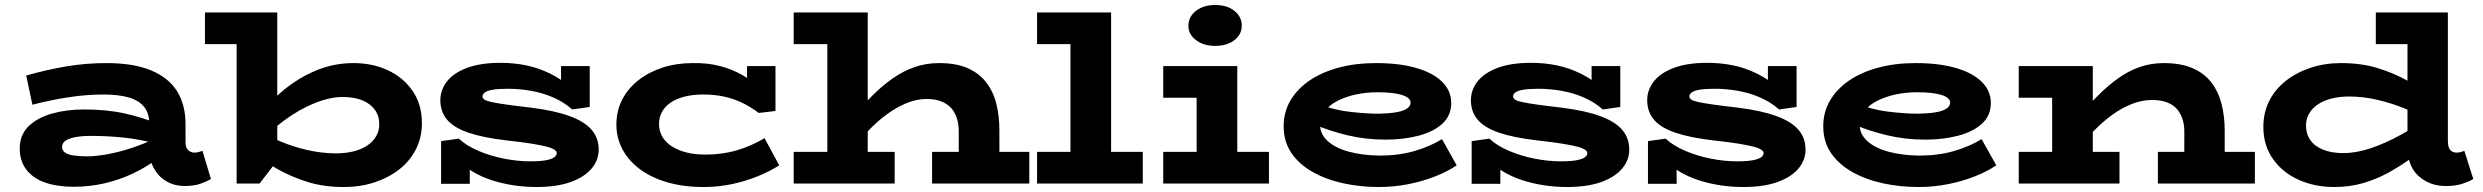

<svg xmlns="http://www.w3.org/2000/svg" viewBox="-20 -736 9958 770"><path d="M720 10Q681 10 649 -8Q617 -26 598 -59.5Q579 -93 579 -138V-238Q579 -282 557.5 -308Q536 -334 495 -345.5Q454 -357 396 -357Q327 -357 255 -346Q183 -335 110 -316L85 -433Q165 -456 244.5 -469.5Q324 -483 407 -483Q516 -483 586.5 -453.5Q657 -424 690.5 -369.5Q724 -315 724 -239V-166Q724 -143 735 -133.5Q746 -124 759 -124Q769 -124 777.5 -126.5Q786 -129 792 -131L826 -18Q809 -8 783.5 1Q758 10 720 10ZM275 13Q209 13 160.5 -4Q112 -21 85.5 -56Q59 -91 59 -142Q60 -196 95 -230Q130 -264 188.5 -280.5Q247 -297 317 -297Q409 -297 480 -281Q551 -265 611 -241V-159Q538 -178 473.5 -184.5Q409 -191 345 -191Q308 -191 282 -186Q256 -181 242.5 -171.5Q229 -162 229 -147Q229 -133 240.5 -124.5Q252 -116 275 -112.5Q298 -109 329 -109Q365 -109 411.5 -117.5Q458 -126 509.5 -143Q561 -160 611 -185L608 -97Q564 -64 510.5 -39Q457 -14 398 -0.5Q339 13 275 13Z M802 -559V-686H1074V-559ZM1398 -483Q1474 -483 1536 -454Q1598 -425 1635 -371Q1672 -317 1672 -242Q1672 -185 1648 -137.5Q1624 -90 1581 -56.5Q1538 -23 1481.5 -4.5Q1425 14 1359 14Q1278 14 1213 -6.5Q1148 -27 1097.5 -55.5Q1047 -84 1009 -109V-217Q1050 -192 1103 -169.5Q1156 -147 1214 -134Q1272 -121 1326 -121Q1368 -121 1400 -129.5Q1432 -138 1454.5 -153.5Q1477 -169 1489 -190.5Q1501 -212 1501 -237Q1501 -271 1483.5 -295.5Q1466 -320 1433.5 -333.5Q1401 -347 1354 -347Q1303 -347 1242 -322.5Q1181 -298 1119 -252.5Q1057 -207 1004 -145V-257Q1054 -322 1115.5 -373Q1177 -424 1248 -453.5Q1319 -483 1398 -483ZM929 0V-686H1092V-92L1021 0Z M2131 14Q2084 14 2038.5 7Q1993 0 1951.5 -13.5Q1910 -27 1874.5 -48.5Q1839 -70 1811 -100L1864 -117V1H1749V-170L1820 -180Q1850 -152 1897.5 -131.5Q1945 -111 2000 -100Q2055 -89 2106 -89Q2150 -89 2173 -94Q2196 -99 2204.5 -106.5Q2213 -114 2213 -122Q2213 -128 2205 -134.5Q2197 -141 2175.5 -147Q2154 -153 2114.5 -159.5Q2075 -166 2011 -173Q1917 -184 1858.5 -204Q1800 -224 1773 -256Q1746 -288 1746 -334Q1746 -376 1773 -410Q1800 -444 1853.5 -464Q1907 -484 1987 -484Q2041 -484 2090 -474Q2139 -464 2187 -440.5Q2235 -417 2282 -375L2230 -349V-471H2345V-307L2275 -297Q2241 -327 2198 -345.5Q2155 -364 2108.5 -372Q2062 -380 2017 -380Q1977 -380 1955 -376Q1933 -372 1924 -365Q1915 -358 1915 -349Q1915 -342 1923 -336.5Q1931 -331 1952 -326.5Q1973 -322 2012 -316.5Q2051 -311 2112 -304Q2206 -292 2265.5 -270Q2325 -248 2353 -215Q2381 -182 2381 -136Q2381 -94 2352.5 -60Q2324 -26 2268.5 -6Q2213 14 2131 14Z M2802 14Q2722 14 2657.5 -4.5Q2593 -23 2547 -57Q2501 -91 2476.5 -137Q2452 -183 2452 -236Q2452 -292 2475.5 -337Q2499 -382 2540.5 -414.5Q2582 -447 2637.5 -465Q2693 -483 2759 -483Q2819 -484 2868 -471Q2917 -458 2958 -434.5Q2999 -411 3031 -379L2976 -374V-471H3090V-291L3023 -283Q2990 -308 2955 -324.5Q2920 -341 2882 -349Q2844 -357 2801 -357Q2759 -357 2725.5 -348.5Q2692 -340 2669.5 -324.5Q2647 -309 2635 -287.5Q2623 -266 2623 -239Q2623 -202 2645.5 -174.5Q2668 -147 2710 -131.5Q2752 -116 2809 -116Q2877 -116 2936 -133.5Q2995 -151 3046 -182L3105 -73Q3044 -34 2964 -10Q2884 14 2802 14Z M3825 0V-211Q3825 -236 3818 -259.5Q3811 -283 3796.5 -300.5Q3782 -318 3757 -328.5Q3732 -339 3696 -339Q3655 -339 3614.5 -322Q3574 -305 3536 -277Q3498 -249 3464 -213.5Q3430 -178 3402 -141V-268Q3440 -314 3479 -353Q3518 -392 3560 -421.5Q3602 -451 3648 -467Q3694 -483 3746 -483Q3814 -483 3860 -463Q3906 -443 3934.5 -406.5Q3963 -370 3975.5 -320.5Q3988 -271 3988 -212V0ZM3163 0V-127H3568V0ZM3718 0V-127H4108V0ZM3460 -686V0H3298V-559H3163V-686Z M4273 -44V-686H4436V-44ZM4139 0V-127H4563V0ZM4139 -559V-686H4424V-559Z M4779 -44V-471H4942V-44ZM4645 0V-127H5069V0ZM4645 -344V-471H4896V-344ZM4853 -552Q4807 -552 4776.5 -575Q4746 -598 4746 -632Q4746 -669 4776.5 -692.5Q4807 -716 4853 -716Q4901 -716 4930.5 -692.5Q4960 -669 4960 -633Q4960 -598 4930.5 -575Q4901 -552 4853 -552Z M5509 14Q5435 14 5366.5 -1Q5298 -16 5244 -46.5Q5190 -77 5159 -122.5Q5128 -168 5128 -230Q5128 -287 5155.5 -333.5Q5183 -380 5232.5 -413.5Q5282 -447 5349.5 -465Q5417 -483 5499 -483Q5592 -483 5659.5 -463.5Q5727 -444 5763.5 -408Q5800 -372 5800 -323Q5800 -272 5764 -239.5Q5728 -207 5668 -191.5Q5608 -176 5537 -176Q5457 -176 5384 -193.5Q5311 -211 5245 -239V-327Q5319 -297 5386.5 -288.5Q5454 -280 5511 -280Q5550 -281 5578 -285.5Q5606 -290 5621.5 -300Q5637 -310 5637 -324Q5637 -344 5603 -355Q5569 -366 5504 -366Q5460 -366 5419.5 -357.5Q5379 -349 5346 -332.5Q5313 -316 5293.5 -292Q5274 -268 5274 -236Q5274 -198 5305 -170Q5336 -142 5390 -127.5Q5444 -113 5512 -112Q5589 -112 5651.5 -130Q5714 -148 5763 -178L5822 -73Q5785 -48 5735.5 -28.5Q5686 -9 5628.5 2.5Q5571 14 5509 14Z M6264 14Q6217 14 6171.5 7Q6126 0 6084.5 -13.5Q6043 -27 6007.5 -48.5Q5972 -70 5944 -100L5997 -117V1H5882V-170L5953 -180Q5983 -152 6030.5 -131.5Q6078 -111 6133 -100Q6188 -89 6239 -89Q6283 -89 6306 -94Q6329 -99 6337.5 -106.5Q6346 -114 6346 -122Q6346 -128 6338 -134.5Q6330 -141 6308.5 -147Q6287 -153 6247.5 -159.5Q6208 -166 6144 -173Q6050 -184 5991.5 -204Q5933 -224 5906 -256Q5879 -288 5879 -334Q5879 -376 5906 -410Q5933 -444 5986.5 -464Q6040 -484 6120 -484Q6174 -484 6223 -474Q6272 -464 6320 -440.5Q6368 -417 6415 -375L6363 -349V-471H6478V-307L6408 -297Q6374 -327 6331 -345.5Q6288 -364 6241.5 -372Q6195 -380 6150 -380Q6110 -380 6088 -376Q6066 -372 6057 -365Q6048 -358 6048 -349Q6048 -342 6056 -336.5Q6064 -331 6085 -326.5Q6106 -322 6145 -316.5Q6184 -311 6245 -304Q6339 -292 6398.5 -270Q6458 -248 6486 -215Q6514 -182 6514 -136Q6514 -94 6485.5 -60Q6457 -26 6401.5 -6Q6346 14 6264 14Z M6971 14Q6924 14 6878.5 7Q6833 0 6791.5 -13.5Q6750 -27 6714.5 -48.5Q6679 -70 6651 -100L6704 -117V1H6589V-170L6660 -180Q6690 -152 6737.5 -131.5Q6785 -111 6840 -100Q6895 -89 6946 -89Q6990 -89 7013 -94Q7036 -99 7044.5 -106.5Q7053 -114 7053 -122Q7053 -128 7045 -134.5Q7037 -141 7015.5 -147Q6994 -153 6954.5 -159.5Q6915 -166 6851 -173Q6757 -184 6698.5 -204Q6640 -224 6613 -256Q6586 -288 6586 -334Q6586 -376 6613 -410Q6640 -444 6693.5 -464Q6747 -484 6827 -484Q6881 -484 6930 -474Q6979 -464 7027 -440.5Q7075 -417 7122 -375L7070 -349V-471H7185V-307L7115 -297Q7081 -327 7038 -345.5Q6995 -364 6948.5 -372Q6902 -380 6857 -380Q6817 -380 6795 -376Q6773 -372 6764 -365Q6755 -358 6755 -349Q6755 -342 6763 -336.5Q6771 -331 6792 -326.5Q6813 -322 6852 -316.5Q6891 -311 6952 -304Q7046 -292 7105.5 -270Q7165 -248 7193 -215Q7221 -182 7221 -136Q7221 -94 7192.5 -60Q7164 -26 7108.5 -6Q7053 14 6971 14Z M7673 14Q7599 14 7530.5 -1Q7462 -16 7408 -46.5Q7354 -77 7323 -122.5Q7292 -168 7292 -230Q7292 -287 7319.5 -333.5Q7347 -380 7396.5 -413.5Q7446 -447 7513.5 -465Q7581 -483 7663 -483Q7756 -483 7823.5 -463.5Q7891 -444 7927.5 -408Q7964 -372 7964 -323Q7964 -272 7928 -239.5Q7892 -207 7832 -191.5Q7772 -176 7701 -176Q7621 -176 7548 -193.5Q7475 -211 7409 -239V-327Q7483 -297 7550.5 -288.5Q7618 -280 7675 -280Q7714 -281 7742 -285.5Q7770 -290 7785.5 -300Q7801 -310 7801 -324Q7801 -344 7767 -355Q7733 -366 7668 -366Q7624 -366 7583.5 -357.5Q7543 -349 7510 -332.5Q7477 -316 7457.5 -292Q7438 -268 7438 -236Q7438 -198 7469 -170Q7500 -142 7554 -127.5Q7608 -113 7676 -112Q7753 -112 7815.5 -130Q7878 -148 7927 -178L7986 -73Q7949 -48 7899.5 -28.5Q7850 -9 7792.5 2.5Q7735 14 7673 14Z M8740 0V-211Q8740 -235 8733 -257.5Q8726 -280 8711.5 -297.5Q8697 -315 8672 -325Q8647 -335 8611 -335Q8570 -335 8529.5 -319Q8489 -303 8451 -275.5Q8413 -248 8379 -213Q8345 -178 8317 -141V-268Q8355 -314 8394 -353Q8433 -392 8474 -421.5Q8515 -451 8560.5 -467Q8606 -483 8658 -483Q8725 -483 8772 -463Q8819 -443 8847.5 -406.5Q8876 -370 8889 -320.5Q8902 -271 8902 -212V0ZM8076 0V-127H8480V0ZM8210 0V-471H8373V0ZM8076 -344V-471H8333V-344ZM8634 0V-127H9023V0Z M9341 14Q9263 14 9198.5 -15Q9134 -44 9095.5 -98.5Q9057 -153 9057 -227Q9057 -285 9081 -332Q9105 -379 9148 -412.5Q9191 -446 9247.5 -464.5Q9304 -483 9369 -483Q9450 -483 9515 -463Q9580 -443 9631 -414.5Q9682 -386 9718 -360V-252Q9679 -278 9626 -300Q9573 -322 9515 -335.5Q9457 -349 9401 -349Q9361 -349 9329 -340.5Q9297 -332 9274.5 -316.5Q9252 -301 9240 -279.5Q9228 -258 9228 -233Q9228 -199 9245.5 -174Q9263 -149 9297 -135.5Q9331 -122 9378 -122Q9430 -122 9489 -142Q9548 -162 9608.5 -195.5Q9669 -229 9725 -269V-157Q9687 -128 9645 -98Q9603 -68 9556.5 -42.5Q9510 -17 9456.5 -1.5Q9403 14 9341 14ZM9788 10Q9724 10 9679.5 -30Q9635 -70 9635 -147V-686H9797V-171Q9797 -144 9807 -134Q9817 -124 9831 -124Q9842 -124 9850 -126.5Q9858 -129 9863 -131L9899 -18Q9882 -8 9855 1Q9828 10 9788 10ZM9508 -559V-686H9774V-559Z"/></svg>

Font: BioRhyme SemiExpanded ExtraBold
Style: Regular
Weight: 800
Width: 6
Designer: Aoife Mooney
Foundry: Aoife Mooney Type
Version: Version 1.600;gftools[0.9.33]